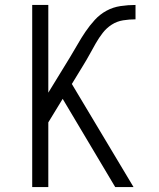

<svg xmlns="http://www.w3.org/2000/svg" viewBox="-20 -755 640 775"><path d="M110 0V-735H175V-381L262 -523Q278 -549 293 -575.5Q308 -602 325 -627Q342 -652 362.5 -674.5Q383 -697 409.5 -711.5Q436 -726 466.5 -730.5Q497 -735 527 -735V-677Q502 -677 477 -673Q452 -669 431 -655.5Q410 -642 394.5 -622Q379 -602 366.5 -580Q354 -558 342 -536Q330 -514 317 -493L270 -416L519 0H445L233 -356L175 -261V0Z"/></svg>

Font: Iosevka Aile Custom Light
Style: Regular
Weight: 300
Designer: Belleve Invis
Foundry: Belleve Invis
Version: Version 17.0.2; ttfautohint (v1.8.3)